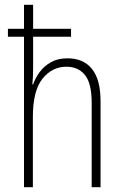

<svg xmlns="http://www.w3.org/2000/svg" viewBox="-20 -780 512 800"><path d="M118 -760V-660H276V-627H118V-500Q118 -460 115 -428H118Q127 -455 145.5 -480Q164 -505 192.5 -521Q221 -537 261 -537Q328 -537 363.5 -492.5Q399 -448 399 -358V0H362V-351Q362 -433 334 -467.5Q306 -502 257 -502Q197 -502 157 -452Q117 -402 117 -293V0H80V-627H13V-660H80V-760Z"/></svg>

Font: Noto Sans Khmer Condensed ExtraLight
Style: Regular
Weight: 200
Width: 3
Designer: Danh Hong and the Monotype Design Team
Foundry: Monotype Imaging Inc.
Version: Version 2.004; ttfautohint (v1.8.4.7-5d5b)